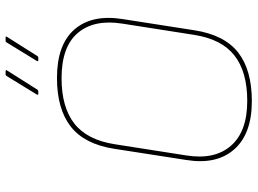

<svg xmlns="http://www.w3.org/2000/svg" viewBox="-134 -752 898 669"><g transform="rotate(-90 314.5 -417.0)"><path d="M297 12Q183 12 129 -49.5Q75 -111 92 -216L131 -467Q147 -571 208.5 -619Q270 -667 378 -667Q494 -667 547 -606Q600 -545 583 -438L544 -188Q528 -84 467 -36Q406 12 297 12ZM298 -4Q399 -4 456 -48.5Q513 -93 528 -189L567 -438Q583 -537 535 -594Q487 -651 377 -651Q276 -651 219 -606.5Q162 -562 147 -466L108 -217Q92 -118 141.5 -61Q191 -4 298 -4ZM322 -732Q320 -732 319.5 -733.5Q319 -735 320 -737L385 -843Q387 -845 388 -845.5Q389 -846 390 -846H402Q404 -846 405 -844.5Q406 -843 404 -841L337 -735Q335 -732 331 -732ZM439 -732Q437 -732 436.5 -733.5Q436 -735 437 -737L502 -843Q504 -845 505 -845.5Q506 -846 507 -846H519Q521 -846 522 -844.5Q523 -843 521 -841L454 -735Q452 -732 448 -732Z"/></g></svg>

Font: Sofia Sans Hairline
Style: Italic
Weight: 1
Italic angle: -9°
Designer: Botio Nikoltchev, Ani Petrova
Foundry: lettersoup
Version: Version 4.102